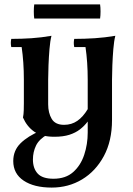

<svg xmlns="http://www.w3.org/2000/svg" viewBox="-20 -624 604 869"><path d="M226 -5Q168 -5 135 -28Q102 -51 84 -92Q87 -107 87.5 -124.5Q88 -142 88 -157V-264Q88 -343 78 -411H31Q27 -430 31 -448Q78 -448 122.5 -451Q167 -454 213 -462Q207 -439 204 -402.5Q201 -366 199.5 -328.5Q198 -291 198 -264V-152Q198 -113 214 -86Q230 -59 270 -59Q304 -59 330 -77Q356 -95 377 -130V-74Q362 -54 342 -38.5Q322 -23 294 -14Q266 -5 226 -5ZM316 -448Q363 -448 409 -451Q455 -454 502 -462Q496 -439 493 -402.5Q490 -366 488.5 -328.5Q487 -291 487 -264V-81Q487 14 450 82.5Q413 151 351.5 188Q290 225 214 225Q134 225 87 193.5Q40 162 40 105Q40 57 73 24.5Q106 -8 163 -32L194 -15Q157 6 143 35Q129 64 129 98Q129 138 150.5 161.5Q172 185 222 185Q277 185 311 155Q345 125 361 77Q377 29 377 -24V-264Q377 -343 367 -411H316Q312 -430 316 -448ZM433 -540H135Q133 -553 133 -572Q133 -591 135 -604H433Q435 -591 435 -572Q435 -553 433 -540Z"/></svg>

Font: Poltawski Nowy Medium
Style: Regular
Weight: 500
Version: Version 1.001;gftools[0.9.25]